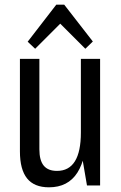

<svg xmlns="http://www.w3.org/2000/svg" viewBox="-20 -791 517 819"><path d="M148 -154Q148 -107 166.5 -84.5Q185 -62 223 -62Q274 -62 299.5 -103Q325 -144 325 -226L350 -295V-238Q350 -117 310 -54.5Q270 8 189 8Q126 8 95.5 -30Q65 -68 65 -145V-540H148ZM407 0H351L325 -152V-540H407ZM98 -613 220 -771H254L376 -614L344 -583L221 -706H253L130 -583Z"/></svg>

Font: Pathway Extreme Condensed
Style: Regular
Weight: 400
Width: 3
Version: Version 1.001;gftools[0.9.26]